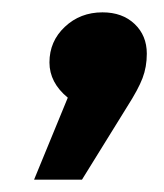

<svg xmlns="http://www.w3.org/2000/svg" viewBox="-20 -604 266 311"><path d="M35.2 -313 89.8 -445.8Q60.1 -470.2 60.1 -502.9Q60.1 -537.1 85 -560.5Q109.9 -584 146 -584Q178.2 -584 198 -565.2Q217.8 -546.4 217.8 -517.1Q217.8 -495.6 210.9 -477.5Q204.1 -459.5 186 -431.2L112.8 -313Z"/></svg>

Font: FiraGO SemiBold
Style: Italic
Weight: 600
Italic angle: -8°
Designer: bBox Type GmbH
Foundry: bBox Type GmbH
Version: Version 1.001;PS 001.001;hotconv 1.0.88;makeotf.lib2.5.64775